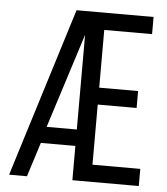

<svg xmlns="http://www.w3.org/2000/svg" viewBox="-51 -746 687 792"><g transform="rotate(5 292.5 -350.0)"><path d="M355 -390V-629H553V-700H234L16 0H90L135 -142H278V0H553V-71H355V-320H516V-390ZM278 -602V-210H153Z"/></g></svg>

Font: VL Bebas Neue Regular
Style: Regular
Weight: 400
Designer: Ryoichi Tsunekawa
Foundry: Ryoichi Tsunekawa
Version: Version 001.003